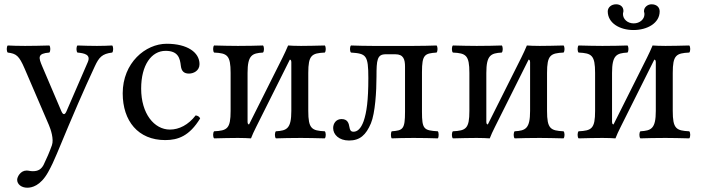

<svg xmlns="http://www.w3.org/2000/svg" viewBox="-20 -643 3268 895"><path d="M204 160C219.6 132.2 232.7 103.6 245 74C325 -119 369.8 -221.6 422 -334C441.7 -376.3 456 -392.3 503 -398C509 -404 509 -425 503 -431C483 -430 460 -429 432 -429C402 -429 371 -430 341 -431C335 -425 335 -404 341 -398C372.6 -395 405 -389 389 -353L289.8 -124C282.8 -107.9 274.4 -105.2 265.9 -125L177.2 -333C159.2 -375.2 154 -393.7 210 -398C216 -404 216 -425 210 -431C173 -430 133 -429 97 -429C63 -429 36 -430 16 -431C10 -425 10 -404 16 -398C55.7 -393 68.7 -384 94.9 -323L208 -60C216.7 -39.9 232 6 222 34C210.1 67.4 198 95 183 126C172 146 158 155 133 155C119 155 115 152 104 152C75 152 60 182 60 195C60 216 80 232 107 232C128 232 168 224 204 160Z M913 -91C909 -100 901 -104 892 -105C858 -61 815 -39 772 -39C699 -39 638 -113 638 -230C638 -340 686 -406 752 -406C811 -406 819 -371 823 -336C826 -309 840 -300 861 -300C882 -300 910 -313 910 -344C910 -399 853 -439 757 -439C658 -439 552 -350 552 -208C552 -79 624 10 750 10C810 10 863 -9 913 -91Z M1141 -63C1138 -63 1134 -65 1134 -75V-303C1134 -386 1155 -395 1206 -398C1212 -404 1212 -425 1206 -431C1183 -430 1126 -429 1089 -429C1056.4 -429 1016 -430 978 -431C972 -425 972 -404 978 -398C1039 -395 1055 -386 1055 -303V-126C1055 -43 1039 -34 978 -31C972 -25 972 -4 978 2C1017 1 1057 0 1089 0C1111.6 0 1139 1 1150 2C1155 -11.8 1164.3 -31.7 1174.6 -52.2L1331 -365C1334 -365 1338 -363 1338 -353V-126C1338 -43 1317 -34 1266 -31C1260 -25 1260 -4 1266 2C1289 1 1343.2 0 1383 0C1413.8 0 1455 1 1494 2C1500 -4 1500 -25 1494 -31C1433 -34 1417 -43 1417 -126V-303C1417 -386 1433 -395 1494 -398C1500 -404 1500 -425 1494 -431C1454 -430 1413.8 -429 1383 -429C1360.8 -429 1333 -430 1323 -431C1315.2 -412.5 1306.1 -392.4 1297.1 -374.5Z M1947 -122V-307C1947 -389 1960 -394 2015 -398C2021 -404 2021 -425 2015 -431C1985 -430 1947 -429 1907 -429H1718C1685 -429 1646 -430 1616 -431C1610 -425 1610 -404 1616 -398C1686.7 -393 1697 -387 1697 -279C1697 -174 1689 -119 1675 -78C1662 -42 1645 -29 1628 -29C1615 -29 1611 -37 1609 -50C1606 -69 1600 -88 1572 -88C1547 -88 1533 -68 1533 -46C1533 -15 1561 12 1607 12C1658 12 1686 -14 1709 -68C1729 -116 1735 -218 1735 -286C1735 -364 1738 -390 1778 -390H1823C1861 -390 1868 -366 1868 -332V-122C1868 -40 1858 -35 1806 -31C1801 -25 1801 -4 1806 2C1831 1 1868 0 1908 0C1948 0 1993 1 2021 2C2026 -4 2026 -25 2021 -31C1956 -35 1947 -40 1947 -122Z M2254 -63C2251 -63 2247 -65 2247 -75V-303C2247 -386 2268 -395 2319 -398C2325 -404 2325 -425 2319 -431C2296 -430 2239 -429 2202 -429C2169.4 -429 2129 -430 2091 -431C2085 -425 2085 -404 2091 -398C2152 -395 2168 -386 2168 -303V-126C2168 -43 2152 -34 2091 -31C2085 -25 2085 -4 2091 2C2130 1 2170 0 2202 0C2224.6 0 2252 1 2263 2C2268 -11.8 2277.3 -31.7 2287.6 -52.2L2444 -365C2447 -365 2451 -363 2451 -353V-126C2451 -43 2430 -34 2379 -31C2373 -25 2373 -4 2379 2C2402 1 2456.2 0 2496 0C2526.8 0 2568 1 2607 2C2613 -4 2613 -25 2607 -31C2546 -34 2530 -43 2530 -126V-303C2530 -386 2546 -395 2607 -398C2613 -404 2613 -425 2607 -431C2567 -430 2526.8 -429 2496 -429C2473.8 -429 2446 -430 2436 -431C2428.2 -412.5 2419.1 -392.4 2410.1 -374.5Z M3055 -590C3055 -609 3041 -623 3017 -623C2999 -623 2982 -609 2982 -592C2982 -589 2982 -587 2983 -585C2984 -582 2984 -579 2984 -576C2984 -554 2963 -534 2934 -534C2904 -534 2884 -555 2884 -577C2884 -579 2884 -582 2885 -585C2886 -588 2886 -590 2886 -593C2886 -609 2874 -623 2852 -623C2829 -623 2813 -608 2813 -590C2813 -536 2868 -503 2933 -503C2997 -503 3055 -535 3055 -590ZM2840 -63C2837 -63 2833 -65 2833 -75V-303C2833 -386 2854 -395 2905 -398C2911 -404 2911 -425 2905 -431C2882 -430 2825 -429 2788 -429C2755.4 -429 2715 -430 2677 -431C2671 -425 2671 -404 2677 -398C2738 -395 2754 -386 2754 -303V-126C2754 -43 2738 -34 2677 -31C2671 -25 2671 -4 2677 2C2716 1 2756 0 2788 0C2810.6 0 2838 1 2849 2C2854 -11.8 2863.3 -31.7 2873.6 -52.2L3030 -365C3033 -365 3037 -363 3037 -353V-126C3037 -43 3016 -34 2965 -31C2959 -25 2959 -4 2965 2C2988 1 3042.2 0 3082 0C3112.8 0 3154 1 3193 2C3199 -4 3199 -25 3193 -31C3132 -34 3116 -43 3116 -126V-303C3116 -386 3132 -395 3193 -398C3199 -404 3199 -425 3193 -431C3153 -430 3112.8 -429 3082 -429C3059.8 -429 3032 -430 3022 -431C3014.2 -412.5 3005.1 -392.4 2996.1 -374.5Z"/></svg>

Font: Libertinus Serif
Style: Regular
Weight: 400
Designer: Philipp H. Poll
Foundry: Khaled Hosny
Version: Version 6.2